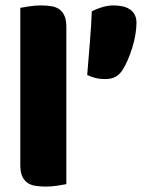

<svg xmlns="http://www.w3.org/2000/svg" viewBox="-20 -681 544 709"><path d="M432 -422Q421 -405 406 -397Q391 -389 368 -389Q349 -389 333 -393Q317 -397 302 -404Q307 -465 312 -526Q317 -587 319 -639Q333 -647 355.5 -654Q378 -661 399 -661Q415 -661 430.5 -658Q446 -655 458 -647.5Q470 -640 477 -627.5Q484 -615 484 -597Q484 -577 480 -553Q476 -529 468.5 -505Q461 -481 451.5 -459Q442 -437 432 -422ZM225 -1Q214 1 192.5 4.5Q171 8 149 8Q127 8 109.5 5Q92 2 80 -7Q68 -16 61.5 -31.5Q55 -47 55 -72V-652Q66 -654 87.5 -657.5Q109 -661 131 -661Q153 -661 170.5 -658Q188 -655 200 -646Q212 -637 218.5 -621.5Q225 -606 225 -581Z"/></svg>

Font: Baloo Thambi
Style: Regular
Weight: 400
Designer: Aadarsh Rajan and Ek Type
Foundry: Ek Type
Version: Version 1.100;PS 1.000;hotconv 1.0.88;makeotf.lib2.5.647800;